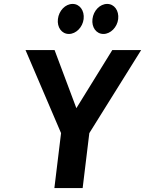

<svg xmlns="http://www.w3.org/2000/svg" viewBox="-20 -958 739 978"><path d="M275 -861C270 -819 294 -785 331 -785C367 -785 401 -819 406 -861C411 -904 386 -938 350 -938C313 -938 280 -904 275 -861ZM451 -861C446 -819 470 -785 507 -785C543 -785 577 -819 582 -861C587 -904 562 -938 526 -938C489 -938 456 -904 451 -861ZM699 -703H552L369 -407L258 -703H110L291 -280L257 0H401L435 -280Z"/></svg>

Font: Bluebird
Style: NrwObl
Weight: 400
Designer: Jasper
Foundry: Cannot Into Space Fonts
Version: Version 0.98